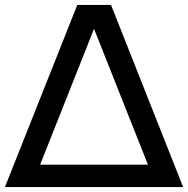

<svg xmlns="http://www.w3.org/2000/svg" viewBox="-20 -760 764 780"><path d="M581 -91 362 -643 143 -91ZM294 -740H431L724 0H0Z"/></svg>

Font: EncodeSans
Style: Medium
Weight: 500
Designer: Pablo Impallari, Andres Torresi
Foundry: Pablo Impallari, Andres Torresi
Version: Version 1.000; ttfautohint (v1.4.1)